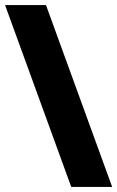

<svg xmlns="http://www.w3.org/2000/svg" viewBox="-20 -740 464 760"><path d="M424 0 162 -720H0L262 0Z"/></svg>

Font: Aspekta 800
Style: Regular
Weight: 800
Designer: Ivo Dolenc
Version: Version 2.000